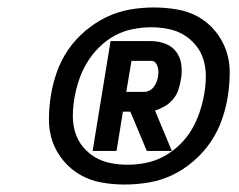

<svg xmlns="http://www.w3.org/2000/svg" viewBox="-20 -918 640 514"><path d="M228 -514 276 -808H384Q404 -808 422.5 -801Q441 -794 452 -779Q463 -764 465.5 -744Q468 -724 464 -704Q462 -691 457.5 -677.5Q453 -664 443.5 -652.5Q434 -641 421 -633.5Q408 -626 395 -622L440 -514H373L329 -619H309L292 -514ZM318 -672H366Q373 -672 380 -675.5Q387 -679 391.5 -685Q396 -691 399 -698.5Q402 -706 403 -713Q404 -720 404 -726.5Q404 -733 402 -739.5Q400 -746 396 -750.5Q392 -755 385 -755H332ZM314 -424Q282 -424 251.5 -429.5Q221 -435 195.5 -449.5Q170 -464 150.5 -487Q131 -510 121 -538Q111 -566 111 -597.5Q111 -629 116 -661Q121 -693 132 -724.5Q143 -756 162 -784Q181 -812 208 -835Q235 -858 265.5 -872.5Q296 -887 328 -892.5Q360 -898 392 -898Q424 -898 455 -892.5Q486 -887 511.5 -872.5Q537 -858 556 -835Q575 -812 585 -784Q595 -756 595 -724.5Q595 -693 590 -661Q585 -629 574 -597.5Q563 -566 544 -538Q525 -510 498.5 -487Q472 -464 441.5 -449.5Q411 -435 378.5 -429.5Q346 -424 314 -424ZM322 -477Q346 -477 371 -482Q396 -487 419 -499.5Q442 -512 461.5 -531Q481 -550 494 -572.5Q507 -595 515 -619.5Q523 -644 527 -668Q531 -691 531 -714.5Q531 -738 524.5 -759Q518 -780 504 -797Q490 -814 471.5 -825Q453 -836 430.5 -840.5Q408 -845 385 -845Q361 -845 335.5 -840Q310 -835 287 -822.5Q264 -810 245 -791Q226 -772 212.5 -749.5Q199 -727 191 -702.5Q183 -678 179 -654Q175 -631 175 -607.5Q175 -584 181.5 -563Q188 -542 202 -525Q216 -508 234.5 -497Q253 -486 276 -481.5Q299 -477 322 -477Z"/></svg>

Font: Iosevka XBd Ex Obl
Style: Regular
Weight: 800
Width: 7
Italic angle: -9°
Monospace: yes
Designer: Belleve Invis
Foundry: Belleve Invis
Version: Version 32.5.0; ttfautohint (v1.8.4)